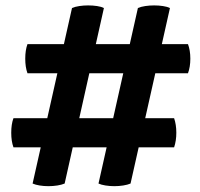

<svg xmlns="http://www.w3.org/2000/svg" viewBox="-20 -674 722 692"><path d="M97.5 -12.5Q107.5 -8 122.8 -5.5Q138 -3 154.5 -3Q171 -3 186.8 -5.5Q202.5 -8 213 -12.5L354.5 -645Q345 -650 329.8 -652.2Q314.5 -654.5 297.5 -654.5Q281.5 -654.5 266 -652.2Q250.5 -650 239.5 -645ZM335 -12.5Q344.5 -8 360.2 -5.5Q376 -3 392 -3Q408.5 -3 424.2 -5.5Q440 -8 450.5 -12.5L592.5 -645Q582.5 -650 567.2 -652.2Q552 -654.5 535.5 -654.5Q519.5 -654.5 503.8 -652.2Q488 -650 477 -645ZM607.5 -143Q615.5 -166.5 615.5 -195.5Q615.5 -225 607.5 -248H28.5Q20.5 -226.5 20.5 -195.5Q20.5 -165 28.5 -143ZM657.5 -410Q666 -432.5 666 -462.5Q666 -492.5 657.5 -515H79Q71 -493 71 -462.5Q71 -432 79 -410Z"/></svg>

Font: Signika SemiBold
Style: Regular
Weight: 600
Designer: Anna Giedry
Foundry: Anna Giedry
Version: Version 2.001